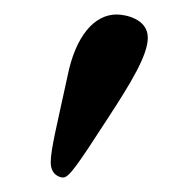

<svg xmlns="http://www.w3.org/2000/svg" viewBox="-20 -582 259 265"><path d="M141 -562C110 -562 84 -532 73 -476C59 -411 50 -376 50 -358C50 -341 62 -337 67 -337C75 -337 85 -351 129 -419C161 -468 184 -506 184 -530C184 -556 153 -562 141 -562Z"/></svg>

Font: Libertinus Sans
Style: Bold
Weight: 700
Designer: Philipp H. Poll, Khaled Hosny
Foundry: Caleb Maclennan
Version: Version 7.050;RELEASE